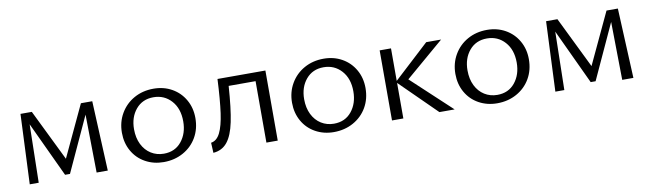

<svg xmlns="http://www.w3.org/2000/svg" viewBox="-32 -766 3786 1117"><g transform="rotate(-10 1860.5 -207.5)"><path d="M96 -413H163L311 -110L453 -413H520L539 0H473L468 -343L319 -19H290L138 -344L131 0H78Z M658 -202Q658 -265 687.5 -315.5Q717 -366 768 -394.5Q819 -423 883 -423Q943 -423 991 -396Q1039 -369 1066.5 -321Q1094 -273 1094 -213Q1094 -149 1065 -99Q1036 -49 984.5 -20.5Q933 8 869 8Q809 8 760.5 -19Q712 -46 685 -94Q658 -142 658 -202ZM1021 -206Q1021 -282 979.5 -328Q938 -374 874 -374Q809 -374 770 -327.5Q731 -281 731 -210Q731 -159 750 -120.5Q769 -82 802.5 -61Q836 -40 878 -40Q944 -40 982.5 -87.5Q1021 -135 1021 -206Z M1260 -414H1543V0H1476V-363H1317Q1308 -230 1292 -153Q1276 -76 1245 -37.5Q1214 1 1162 5L1159 -55Q1193 -60 1213 -100Q1233 -140 1243.5 -215Q1254 -290 1260 -414Z M1663 -202Q1663 -265 1692.5 -315.5Q1722 -366 1773 -394.5Q1824 -423 1888 -423Q1948 -423 1996 -396Q2044 -369 2071.5 -321Q2099 -273 2099 -213Q2099 -149 2070 -99Q2041 -49 1989.5 -20.5Q1938 8 1874 8Q1814 8 1765.5 -19Q1717 -46 1690 -94Q1663 -142 1663 -202ZM2026 -206Q2026 -282 1984.5 -328Q1943 -374 1879 -374Q1814 -374 1775 -327.5Q1736 -281 1736 -210Q1736 -159 1755 -120.5Q1774 -82 1807.5 -61Q1841 -40 1883 -40Q1949 -40 1987.5 -87.5Q2026 -135 2026 -206Z M2285 -210V0H2218V-414H2285V-222L2493 -414H2581L2353 -219L2588 0H2498Z M2628 -202Q2628 -265 2657.5 -315.5Q2687 -366 2738 -394.5Q2789 -423 2853 -423Q2913 -423 2961 -396Q3009 -369 3036.5 -321Q3064 -273 3064 -213Q3064 -149 3035 -99Q3006 -49 2954.5 -20.5Q2903 8 2839 8Q2779 8 2730.5 -19Q2682 -46 2655 -94Q2628 -142 2628 -202ZM2991 -206Q2991 -282 2949.5 -328Q2908 -374 2844 -374Q2779 -374 2740 -327.5Q2701 -281 2701 -210Q2701 -159 2720 -120.5Q2739 -82 2772.5 -61Q2806 -40 2848 -40Q2914 -40 2952.5 -87.5Q2991 -135 2991 -206Z M3201 -413H3268L3416 -110L3558 -413H3625L3644 0H3578L3573 -343L3424 -19H3395L3243 -344L3236 0H3183Z"/></g></svg>

Font: LXGW Bright TC
Style: Regular
Weight: 400
Designer: Christian Thalmann (Catharsis Fonts)
Foundry: LXGW / Christian Thalmann (Catharsis Fonts) / Fontworks Inc.
Version: Version 5.501